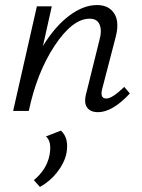

<svg xmlns="http://www.w3.org/2000/svg" viewBox="-20 -439 561 760"><path d="M472 -95 494 -69Q425 5 368 5Q337 5 324 -14.5Q311 -34 322 -72L374 -282Q384 -317 374.5 -341Q365 -365 335 -365Q267 -365 196.5 -258.5Q126 -152 94 0H32L126 -414H185L150 -257Q198 -335 254 -377Q310 -419 364 -419Q411 -419 432.5 -385Q454 -351 437 -289L385 -89Q374 -49 401 -49Q424 -49 472 -95ZM221 78Q254 107 243 168Q235 206 206.5 242.5Q178 279 138 301L114 274Q165 232 176 175Q186 122 162 101Z"/></svg>

Font: EauTest
Style: Italic
Weight: 400
Italic angle: -12°
Designer: Christian Thalmann (Catharsis Fonts)
Version: Version 0.001;PS 000.001;hotconv 1.0.88;makeotf.lib2.5.64775